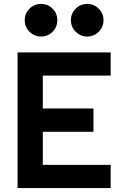

<svg xmlns="http://www.w3.org/2000/svg" viewBox="-20 -961 626 981"><path d="M69.8 0V-693.4H198.7V0ZM69.8 0V-118.7H545.4V0ZM69.8 -287.6V-406.7H457.5V-287.6ZM69.8 -574.7V-693.4H545.4V-574.7ZM425.3 -774.4Q391.2 -774.4 366.8 -798.8Q342.3 -823.2 342.3 -857.9Q342.3 -892.6 366.7 -916.8Q391.2 -940.9 425.3 -940.9Q460 -940.9 484.4 -916.8Q508.8 -892.6 508.8 -857.9Q508.8 -823.2 484.5 -798.8Q460.2 -774.4 425.3 -774.4ZM189.9 -774.4Q155.3 -774.4 130.9 -798.8Q106.4 -823.2 106.4 -857.9Q106.4 -892.6 130.9 -916.8Q155.3 -940.9 189.9 -940.9Q224.6 -940.9 248.8 -916.8Q272.9 -892.6 272.9 -857.9Q272.9 -823.2 248.8 -798.8Q224.6 -774.4 189.9 -774.4Z"/></svg>

Font: Cascadia Mono PL
Style: Regular
Weight: 400
Monospace: yes
Designer: Aaron Bell
Foundry: Saja Typeworks
Version: Version 2102.003